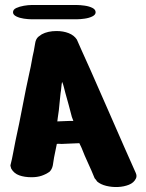

<svg xmlns="http://www.w3.org/2000/svg" viewBox="-20 -710 585 767"><path d="M287 -690Q300 -690 318 -687.5Q336 -685 349 -678.5Q362 -672 362 -661Q362 -651 349 -644.5Q336 -638 318 -635.5Q300 -633 287 -633H106Q93 -633 75.5 -635.5Q58 -638 45 -644.5Q32 -651 32 -661Q32 -672 45 -678Q58 -684 75.5 -687Q93 -690 106 -690ZM226 -135Q221 -135 216.5 -135.5Q212 -136 207 -135Q204 -121 201.5 -108Q199 -95 196 -81Q194 -65 191 -49.5Q188 -34 178 -24Q164 -14 146.5 -8Q129 -2 106 -2Q78 -2 57 -9.5Q36 -17 25 -36Q24 -39 22.5 -44.5Q21 -50 22 -51Q28 -74 32.5 -99Q37 -124 42 -148Q57 -216 70 -285Q83 -354 98 -422Q103 -443 106.5 -464Q110 -485 115 -506Q118 -521 120.5 -537.5Q123 -554 133 -563Q141 -568 147 -573Q171 -586 206 -586Q233 -586 254.5 -577.5Q276 -569 287 -552Q292 -542 296.5 -530.5Q301 -519 306 -509L342 -429Q359 -390 376.5 -350.5Q394 -311 411 -272Q428 -234 444.5 -195.5Q461 -157 478 -119L494 -83Q501 -67 508 -51.5Q515 -36 522 -20Q528 -7 523 3Q515 20 495 28Q475 36 451 37Q427 38 404.5 32.5Q382 27 368 15Q366 12 363.5 8.5Q361 5 358 2Q346 -28 332 -58Q318 -88 306 -119L297 -138Q279 -137 261 -136.5Q243 -136 226 -135ZM228 -383Q226 -374 225 -361.5Q224 -349 222 -338Q220 -323 218.5 -304Q217 -285 215 -269L211 -241Q210 -229 209 -225Q220 -225 234 -226Q248 -227 260 -227H273Q271 -231 267 -243Q261 -265 254.5 -290.5Q248 -316 241 -339Q238 -350 235 -362.5Q232 -375 228 -383Z"/></svg>

Font: Nerko One
Style: Regular
Weight: 400
Designer: Nermin Kahrimanovic
Foundry: Nermin Kahrimanovic
Version: Version 1.101